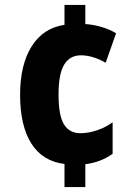

<svg xmlns="http://www.w3.org/2000/svg" viewBox="-20 -744 552 774"><path d="M324 -647Q356 -645 388.5 -635.5Q421 -626 448 -610L406 -491Q354 -521 306 -521Q262 -521 239 -484Q216 -447 216 -362Q216 -278 238 -242.5Q260 -207 304 -207Q336 -207 370.5 -218.5Q405 -230 434 -251V-124Q387 -90 324 -82V10H240V-83Q151 -94 106 -166Q61 -238 61 -361Q61 -483 107.5 -557Q154 -631 240 -644V-724H324Z"/></svg>

Font: Noto Sans Lao UI Cond ExtBd
Style: Regular
Weight: 800
Width: 3
Designer: Monotype Design Team
Foundry: Monotype Imaging Inc.
Version: Version 2.000; ttfautohint (v1.8.4.7-5d5b)